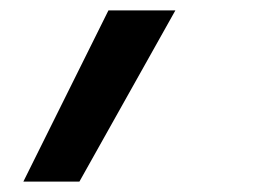

<svg xmlns="http://www.w3.org/2000/svg" viewBox="-20 -172 490 370"><path d="M25 178 189 -152H318L133 178Z"/></svg>

Font: Iosevka Etoile SmBdObl
Style: Regular
Weight: 600
Italic angle: -9°
Designer: Belleve Invis
Foundry: Belleve Invis
Version: Version 15.5.2; ttfautohint (v1.8.4)